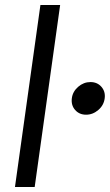

<svg xmlns="http://www.w3.org/2000/svg" viewBox="-20 -750 440 770"><path d="M142.1 -730H221.2L119.1 0H40ZM268.1 -356Q271.5 -382.8 293.5 -401.9Q315.4 -420.9 342.8 -420.9Q370.1 -420.9 386.7 -401.9Q403.3 -382.8 399.9 -356Q396.5 -328.1 374.5 -309.1Q352.5 -290 325.2 -290Q297.9 -290 281.2 -309.1Q264.6 -328.1 268.1 -356Z"/></svg>

Font: Human Sans
Style: Italic
Weight: 400
Italic angle: -8°
Designer: Tim Radville
Foundry: Continuum
Version: Version 1.000;FEAKit 1.0